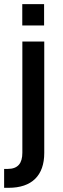

<svg xmlns="http://www.w3.org/2000/svg" viewBox="-37 -747 306 931"><path d="M71 -726.9V-623.6H176.8V-726.9ZM71.4 -545.5V-6.4C71.4 44.4 50.4 72.1 0 72.1H-17V163.7H4.6C117.5 163.7 177.6 104 177.6 -5.3V-545.5Z"/></svg>

Font: RA Harald Medium
Style: Regular
Weight: 500
Designer: Rasmus Andersson
Foundry: rsms
Version: Version 3.000;hotconv 1.0.109;makeotfexe 2.5.65596